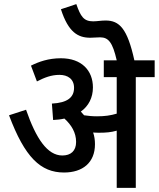

<svg xmlns="http://www.w3.org/2000/svg" viewBox="-20 -916 774 936"><path d="M443 -213C443 -234 440 -253 434 -270C445 -269 456 -269 466 -269C495 -269 522 -271 549 -279V0H642V-540H734V-622H635C601 -777 562 -816 495 -816C472 -816 454 -812 434 -812C388 -812 373 -836 352 -896L277 -871C313 -759 360 -732 420 -732C435 -732 452 -734 468 -734C509 -734 529 -709 549 -622H486V-540H549V-362C519 -353 491 -349 453 -349C430 -349 410 -351 390 -354C385 -360 379 -366 374 -372C412 -399 433 -440 433 -490C433 -572 378 -632 277 -632C216 -632 169 -615 131 -596L160 -519C197 -538 230 -551 270 -551C310 -551 341 -531 341 -488C341 -442 310 -415 233 -411L239 -331C259 -332 277 -334 294 -338C328 -307 351 -270 351 -224C351 -180 325 -158 284 -158C211 -158 156 -240 107 -381L24 -354C101 -149 178 -75 292 -75C383 -75 443 -123 443 -213Z"/></svg>

Font: Noto Sans Devanagari UI SemiCondensed Medium
Style: Regular
Weight: 500
Width: 4
Designer: Jelle Bosma - Monotype Design Team
Foundry: Monotype Imaging Inc.
Version: Version 2.004